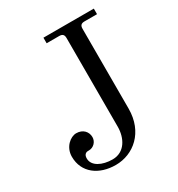

<svg xmlns="http://www.w3.org/2000/svg" viewBox="-174 -825 887 957"><g transform="rotate(-30 270.0 -347.0)"><path d="M44 -127C44 -35 118 18 214 18C316 18 409 -58 409 -194V-653C409 -672 417 -680 436 -680H508V-712H218V-680H290C309 -680 317 -672 317 -653V-143C317 -78 284 -14 214 -14C155 -14 104 -39 104 -82C104 -89 105 -99 111 -105C118 -112 124 -112 134 -112C160 -112 182 -134 182 -161C182 -191 160 -218 121 -218C88 -218 44 -183 44 -127Z"/></g></svg>

Font: Old Standard
Style: Regular
Weight: 400
Designer: Alexey Kryukov <alexios@thessalonica.org.ru>
Version: Version 2.0